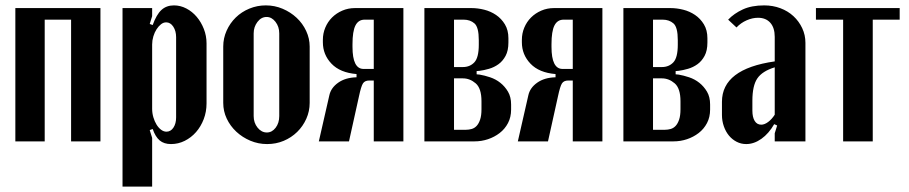

<svg xmlns="http://www.w3.org/2000/svg" viewBox="-20 -525 3374 713"><path d="M353 -495V0H244V-452H146V0H37V-495Z M536 -436 547 -432Q561 -471 579.5 -488Q598 -505 626 -505Q650 -505 672 -493.5Q694 -482 710.5 -462.5Q727 -443 737 -417.5Q747 -392 747 -364V-141Q747 -110 736.5 -82.5Q726 -55 708 -34.5Q690 -14 666 -2Q642 10 615 10Q589 10 573 -3.5Q557 -17 547 -46L536 -42L545 -13V168H435V-495H545V-465ZM545 -121Q545 -105 549.5 -89.5Q554 -74 561.5 -62Q569 -50 578.5 -43Q588 -36 598 -36Q614 -36 624 -51Q634 -66 634 -89V-387Q634 -410 623.5 -426Q613 -442 597 -442Q587 -442 578 -435Q569 -428 561.5 -416.5Q554 -405 549.5 -390Q545 -375 545 -360Z M967 -505Q1000 -505 1029.5 -492.5Q1059 -480 1081.5 -459Q1104 -438 1117 -410Q1130 -382 1130 -352V-143Q1130 -112 1117.5 -84Q1105 -56 1083.5 -35Q1062 -14 1033.5 -2Q1005 10 972 10Q939 10 909.5 -2.5Q880 -15 857.5 -36Q835 -57 822 -84.5Q809 -112 809 -143V-352Q809 -383 821.5 -411Q834 -439 855.5 -460Q877 -481 906 -493Q935 -505 967 -505ZM970 -462Q950 -462 936 -443.5Q922 -425 922 -401V-94Q922 -69 936.5 -51Q951 -33 971 -33Q990 -33 1003.5 -50.5Q1017 -68 1017 -94V-401Q1017 -426 1003 -444Q989 -462 970 -462Z M1478 0H1368V-226H1351Q1335 -226 1328 -215.5Q1321 -205 1313 -167L1276 0H1164L1203 -171Q1209 -199 1236 -218Q1263 -237 1304 -238V-250Q1243 -255 1211 -288.5Q1179 -322 1179 -368V-377Q1179 -401 1188 -422.5Q1197 -444 1213 -460Q1229 -476 1251 -485.5Q1273 -495 1298 -495H1478ZM1289 -351Q1289 -269 1330 -269H1368V-452H1334Q1311 -452 1300 -430.5Q1289 -409 1289 -361Z M1868 -367Q1868 -337 1857.5 -317.5Q1847 -298 1831 -286.5Q1815 -275 1796 -269.5Q1777 -264 1761 -262L1750 -261V-249L1761 -248Q1779 -245 1800 -238Q1821 -231 1838 -217.5Q1855 -204 1866.5 -184.5Q1878 -165 1878 -137V-118Q1878 -90 1866.5 -68Q1855 -46 1835.5 -31Q1816 -16 1792 -8Q1768 0 1742 0H1556V-495H1731Q1754 -495 1778 -489Q1802 -483 1822 -469.5Q1842 -456 1855 -434.5Q1868 -413 1868 -383ZM1699 -276Q1725 -276 1741.5 -293.5Q1758 -311 1758 -359V-376Q1758 -424 1742 -438Q1726 -452 1702 -452H1666V-276ZM1768 -149Q1768 -197 1746.5 -215.5Q1725 -234 1699 -234H1666V-43H1709Q1721 -43 1731.5 -46Q1742 -49 1750 -57.5Q1758 -66 1763 -81Q1768 -96 1768 -119Z M2217 0H2107V-226H2090Q2074 -226 2067 -215.5Q2060 -205 2052 -167L2015 0H1903L1942 -171Q1948 -199 1975 -218Q2002 -237 2043 -238V-250Q1982 -255 1950 -288.5Q1918 -322 1918 -368V-377Q1918 -401 1927 -422.5Q1936 -444 1952 -460Q1968 -476 1990 -485.5Q2012 -495 2037 -495H2217ZM2028 -351Q2028 -269 2069 -269H2107V-452H2073Q2050 -452 2039 -430.5Q2028 -409 2028 -361Z M2607 -367Q2607 -337 2596.5 -317.5Q2586 -298 2570 -286.5Q2554 -275 2535 -269.5Q2516 -264 2500 -262L2489 -261V-249L2500 -248Q2518 -245 2539 -238Q2560 -231 2577 -217.5Q2594 -204 2605.5 -184.5Q2617 -165 2617 -137V-118Q2617 -90 2605.5 -68Q2594 -46 2574.5 -31Q2555 -16 2531 -8Q2507 0 2481 0H2295V-495H2470Q2493 -495 2517 -489Q2541 -483 2561 -469.5Q2581 -456 2594 -434.5Q2607 -413 2607 -383ZM2438 -276Q2464 -276 2480.5 -293.5Q2497 -311 2497 -359V-376Q2497 -424 2481 -438Q2465 -452 2441 -452H2405V-276ZM2507 -149Q2507 -197 2485.5 -215.5Q2464 -234 2438 -234H2405V-43H2448Q2460 -43 2470.5 -46Q2481 -49 2489 -57.5Q2497 -66 2502 -81Q2507 -96 2507 -119Z M2661 -147Q2661 -269 2857 -297V-388Q2857 -422 2840.5 -440.5Q2824 -459 2795 -459Q2774 -459 2752.5 -449.5Q2731 -440 2715 -423L2684 -452Q2706 -475 2738.5 -490Q2771 -505 2818 -505Q2850 -505 2878 -494.5Q2906 -484 2926.5 -465Q2947 -446 2959 -420.5Q2971 -395 2971 -366V0H2857V-30L2866 -59L2855 -64Q2835 -29 2807.5 -9.5Q2780 10 2751 10Q2732 10 2715.5 1.5Q2699 -7 2687 -21.5Q2675 -36 2668 -56Q2661 -76 2661 -98ZM2807 -62Q2819 -62 2832.5 -72Q2846 -82 2857 -99V-275Q2811 -261 2792.5 -234Q2774 -207 2774 -151V-114Q2774 -90 2782.5 -76Q2791 -62 2807 -62Z M3321 -452H3221V0H3111V-452H3010V-495H3321Z"/></svg>

Font: Moniqa ExtBd Paragraph
Style: Regular
Weight: 800
Designer: Rajesh Rajput
Foundry: Rajesh Rajput
Version: Version 1.000